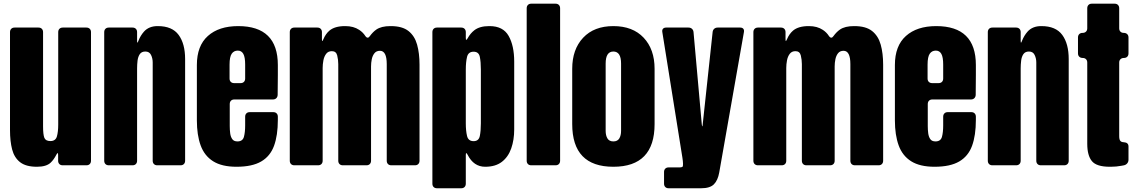

<svg xmlns="http://www.w3.org/2000/svg" viewBox="-20 -879 6041 1021"><path d="M33.2 -708Q33.2 -719.2 39.8 -725.8Q46.4 -732.4 57.6 -732.4H184.6Q195.8 -732.4 202.4 -725.8Q209 -719.2 209 -708V-207.5Q209 -163.6 215.8 -146.2Q222.7 -128.9 248 -128.9Q275.4 -128.9 282.5 -153.3Q289.6 -177.7 289.6 -216.3V-708Q289.6 -719.2 296.1 -725.8Q302.7 -732.4 314 -732.4H439.5Q450.7 -732.4 457.3 -725.8Q463.9 -719.2 463.9 -708V-24.4Q463.9 -13.2 457.3 -6.6Q450.7 0 439.5 0H313.5Q302.2 0 295.7 -6.6Q289.1 -13.2 289.1 -24.4V-53.7Q289.1 -64.9 286.6 -64.9Q284.2 -64.9 279.3 -55.7Q266.1 -29.8 249.5 -14.2Q226.6 7.8 176.3 7.8Q117.7 7.8 86.7 -16.6Q55.7 -41 44.4 -84.7Q33.2 -128.4 33.2 -187Z M558.6 0Q547.4 0 540.8 -6.6Q534.2 -13.2 534.2 -24.4V-708Q534.2 -719.2 540.8 -725.8Q547.4 -732.4 558.6 -732.4H684.6Q695.8 -732.4 702.4 -725.8Q709 -719.2 709 -708V-663.6Q709 -652.3 710.4 -652.3Q712.9 -652.3 716.3 -662.6Q727.1 -689.9 745.6 -710.9Q772 -740.2 817.9 -740.2Q818.4 -740.2 819.3 -740.2Q895.5 -740.2 929.9 -693.4Q964.4 -646.5 964.4 -564.9V-24.4Q964.4 -13.2 957.8 -6.6Q951.2 0 939.9 0H816.4Q805.2 0 798.6 -6.6Q792 -13.2 792 -24.4V-546.9Q792 -568.4 783.2 -586.7Q774.4 -605 752.9 -605Q732.9 -605 723.4 -591.1Q713.9 -577.1 711.4 -556.4Q709 -535.6 709 -515.1V-24.4Q709 -13.2 702.4 -6.6Q695.8 0 684.6 0Z M1456.5 -374.5Q1456.1 -363.3 1449.2 -356.7Q1442.4 -350.1 1431.2 -350.1H1226.1Q1214.8 -350.1 1208.3 -343.5Q1201.7 -336.9 1201.7 -325.7V-208.5Q1201.7 -189 1204.1 -170.2Q1206.5 -151.4 1215.1 -139.2Q1223.6 -127 1242.7 -127Q1270 -127 1276.9 -150.6Q1283.7 -174.3 1283.7 -212.4V-258.3Q1283.7 -269.5 1290.3 -276.1Q1296.9 -282.7 1308.1 -282.7H1433.1Q1444.3 -282.7 1450.9 -276.1Q1457.5 -269.5 1457.5 -258.3V-241.2Q1457.5 -159.2 1437.3 -103.8Q1417 -48.3 1368.9 -20.3Q1320.8 7.8 1237.8 7.8Q1159.7 7.8 1113.3 -21.5Q1066.9 -50.8 1046.9 -106Q1026.9 -161.1 1026.9 -238.8V-533.2Q1026.9 -635.3 1085.4 -687.7Q1144 -740.2 1246.6 -740.2Q1457.5 -740.2 1457.5 -533.2V-480ZM1200.7 -461.4Q1200.7 -450.2 1207.3 -443.6Q1213.9 -437 1225.1 -437H1259.3Q1270.5 -437 1277.1 -443.6Q1283.7 -450.2 1283.7 -461.4V-535.6Q1283.7 -575.2 1273.9 -592.5Q1264.2 -609.9 1244.6 -609.9Q1223.6 -609.9 1212.2 -593.3Q1200.7 -576.7 1200.7 -535.6Z M1545.4 0Q1534.2 0 1527.6 -6.6Q1521 -13.2 1521 -24.4V-708Q1521 -719.2 1527.6 -725.8Q1534.2 -732.4 1545.4 -732.4H1667.5Q1678.7 -732.4 1685.3 -725.8Q1691.9 -719.2 1691.9 -708V-671.9Q1691.9 -660.6 1693.8 -660.6Q1695.3 -660.6 1699.7 -670.4Q1711.4 -698.7 1731.9 -716.3Q1760.3 -740.2 1814.9 -740.2Q1815.9 -740.2 1816.9 -740.2Q1859.9 -740.2 1890.1 -720.2Q1910.2 -707 1922.4 -688Q1928.7 -678.7 1935.1 -678.7Q1941.4 -678.7 1946.8 -687Q1962.4 -708.5 1981 -721.7Q2007.8 -740.2 2055.7 -740.2Q2056.6 -740.2 2058.1 -740.2Q2119.1 -740.2 2152.1 -714.1Q2185.1 -688 2198 -641.8Q2210.9 -595.7 2210.9 -535.2V-24.4Q2210.9 -13.2 2204.3 -6.6Q2197.8 0 2186.5 0H2061Q2049.8 0 2043.2 -6.6Q2036.6 -13.2 2036.6 -24.4V-538.1Q2036.6 -608.9 2000.5 -608.9Q1981.4 -608.9 1971.2 -595.9Q1960.9 -583 1957 -564Q1953.1 -544.9 1953.1 -525.9V-24.4Q1953.1 -13.2 1946.5 -6.6Q1939.9 0 1928.7 0H1803.2Q1792 0 1785.4 -6.6Q1778.8 -13.2 1778.8 -24.4V-538.1Q1778.8 -561 1773.2 -584Q1767.6 -606.9 1744.6 -606.9Q1725.1 -606.9 1714.4 -592.8Q1703.6 -578.6 1699.7 -557.9Q1695.8 -537.1 1695.8 -517.1V-24.4Q1695.8 -13.2 1689.2 -6.6Q1682.6 0 1671.4 0Z M2303.7 122.1Q2292.5 122.1 2285.9 115.5Q2279.3 108.9 2279.3 97.7V-708Q2279.3 -719.2 2285.9 -725.8Q2292.5 -732.4 2303.7 -732.4H2432.6Q2443.8 -732.4 2450.4 -725.8Q2457 -719.2 2457 -708V-678.7Q2457 -667 2459.5 -667Q2461.9 -667 2467.3 -676.3Q2481.4 -701.7 2502 -717.8Q2530.3 -740.2 2581.5 -740.2Q2582.5 -740.2 2583.5 -740.2Q2655.3 -740.2 2684.8 -688Q2714.4 -635.7 2714.4 -551.3V-190.9Q2714.4 -134.8 2698.5 -89.6Q2682.6 -44.4 2648.7 -18.3Q2614.7 7.8 2560.1 7.8Q2499 7.8 2466.8 -55.7Q2461.9 -64.9 2459.5 -64.9Q2457 -64.9 2457 -53.7V97.7Q2457 108.9 2450.4 115.5Q2443.8 122.1 2432.6 122.1ZM2498.5 -128.4Q2525.9 -128.4 2531.5 -155.8Q2537.1 -183.1 2537.1 -223.1V-509.3Q2537.1 -549.8 2531.5 -576.9Q2525.9 -604 2498.5 -604Q2470.2 -604 2463.6 -576.4Q2457 -548.8 2457 -509.3V-223.1Q2457 -183.6 2463.6 -156Q2470.2 -128.4 2498.5 -128.4Z M2805.2 0Q2793.9 0 2787.4 -6.6Q2780.8 -13.2 2780.8 -24.4V-835Q2780.8 -846.2 2787.4 -852.8Q2793.9 -859.4 2805.2 -859.4H2934.1Q2945.3 -859.4 2951.9 -852.8Q2958.5 -846.2 2958.5 -835V-24.4Q2958.5 -13.2 2951.9 -6.6Q2945.3 0 2934.1 0Z M3241.7 7.8Q3022.9 7.8 3022.9 -219.2V-513.2Q3022.9 -616.7 3081.1 -678.5Q3139.2 -740.2 3241.7 -740.2Q3344.7 -740.2 3402.8 -678.5Q3460.9 -616.7 3460.9 -513.2V-219.2Q3460.9 7.8 3241.7 7.8ZM3241.7 -127Q3263.7 -127 3273.2 -142.8Q3282.7 -158.7 3282.7 -183.1V-541Q3282.7 -605 3241.7 -605Q3200.7 -605 3200.7 -541V-183.1Q3200.7 -158.7 3210.2 -142.8Q3219.7 -127 3241.7 -127Z M3535.6 122.1Q3524.4 122.1 3517.8 115.5Q3511.2 108.9 3511.2 97.7V35.6Q3511.2 24.4 3517.8 17.8Q3524.4 11.2 3535.6 11.2H3595.2Q3604.5 11.2 3609.4 7.8Q3612.3 5.9 3612.1 -8.1Q3611.8 -22 3608.9 -40L3502 -708.5Q3500 -719.7 3505.6 -726.1Q3511.2 -732.4 3522.5 -732.4H3641.1Q3652.3 -732.4 3659.7 -725.8Q3667 -719.2 3668 -708L3711.9 -217.8Q3713.4 -207 3714.4 -207Q3716.3 -207 3716.8 -217.8L3769.5 -708Q3770.5 -719.2 3777.8 -725.8Q3785.2 -732.4 3796.4 -732.4H3916Q3927.2 -732.4 3932.6 -726.1Q3938 -719.7 3936 -708.5L3804.7 38.1Q3797.4 79.6 3776.6 100.8Q3755.9 122.1 3708.5 122.1Z M4010.7 0Q3999.5 0 3992.9 -6.6Q3986.3 -13.2 3986.3 -24.4V-708Q3986.3 -719.2 3992.9 -725.8Q3999.5 -732.4 4010.7 -732.4H4132.8Q4144 -732.4 4150.6 -725.8Q4157.2 -719.2 4157.2 -708V-671.9Q4157.2 -660.6 4159.2 -660.6Q4160.6 -660.6 4165 -670.4Q4176.8 -698.7 4197.3 -716.3Q4225.6 -740.2 4280.3 -740.2Q4281.2 -740.2 4282.2 -740.2Q4325.2 -740.2 4355.5 -720.2Q4375.5 -707 4387.7 -688Q4394 -678.7 4400.4 -678.7Q4406.7 -678.7 4412.1 -687Q4427.7 -708.5 4446.3 -721.7Q4473.1 -740.2 4521 -740.2Q4522 -740.2 4523.4 -740.2Q4584.5 -740.2 4617.4 -714.1Q4650.4 -688 4663.3 -641.8Q4676.3 -595.7 4676.3 -535.2V-24.4Q4676.3 -13.2 4669.7 -6.6Q4663.1 0 4651.9 0H4526.4Q4515.1 0 4508.5 -6.6Q4502 -13.2 4502 -24.4V-538.1Q4502 -608.9 4465.8 -608.9Q4446.8 -608.9 4436.5 -595.9Q4426.3 -583 4422.4 -564Q4418.5 -544.9 4418.5 -525.9V-24.4Q4418.5 -13.2 4411.9 -6.6Q4405.3 0 4394 0H4268.6Q4257.3 0 4250.7 -6.6Q4244.1 -13.2 4244.1 -24.4V-538.1Q4244.1 -561 4238.5 -584Q4232.9 -606.9 4210 -606.9Q4190.4 -606.9 4179.7 -592.8Q4168.9 -578.6 4165 -557.9Q4161.1 -537.1 4161.1 -517.1V-24.4Q4161.1 -13.2 4154.5 -6.6Q4147.9 0 4136.7 0Z M5168.5 -374.5Q5168 -363.3 5161.1 -356.7Q5154.3 -350.1 5143.1 -350.1H4938Q4926.8 -350.1 4920.2 -343.5Q4913.6 -336.9 4913.6 -325.7V-208.5Q4913.6 -189 4916 -170.2Q4918.5 -151.4 4927 -139.2Q4935.5 -127 4954.6 -127Q4981.9 -127 4988.8 -150.6Q4995.6 -174.3 4995.6 -212.4V-258.3Q4995.6 -269.5 5002.2 -276.1Q5008.8 -282.7 5020 -282.7H5145Q5156.2 -282.7 5162.8 -276.1Q5169.4 -269.5 5169.4 -258.3V-241.2Q5169.4 -159.2 5149.2 -103.8Q5128.9 -48.3 5080.8 -20.3Q5032.7 7.8 4949.7 7.8Q4871.6 7.8 4825.2 -21.5Q4778.8 -50.8 4758.8 -106Q4738.8 -161.1 4738.8 -238.8V-533.2Q4738.8 -635.3 4797.4 -687.7Q4856 -740.2 4958.5 -740.2Q5169.4 -740.2 5169.4 -533.2V-480ZM4912.6 -461.4Q4912.6 -450.2 4919.2 -443.6Q4925.8 -437 4937 -437H4971.2Q4982.4 -437 4989 -443.6Q4995.6 -450.2 4995.6 -461.4V-535.6Q4995.6 -575.2 4985.8 -592.5Q4976.1 -609.9 4956.5 -609.9Q4935.5 -609.9 4924.1 -593.3Q4912.6 -576.7 4912.6 -535.6Z M5257.3 0Q5246.1 0 5239.5 -6.6Q5232.9 -13.2 5232.9 -24.4V-708Q5232.9 -719.2 5239.5 -725.8Q5246.1 -732.4 5257.3 -732.4H5383.3Q5394.5 -732.4 5401.1 -725.8Q5407.7 -719.2 5407.7 -708V-663.6Q5407.7 -652.3 5409.2 -652.3Q5411.6 -652.3 5415 -662.6Q5425.8 -689.9 5444.3 -710.9Q5470.7 -740.2 5516.6 -740.2Q5517.1 -740.2 5518.1 -740.2Q5594.2 -740.2 5628.7 -693.4Q5663.1 -646.5 5663.1 -564.9V-24.4Q5663.1 -13.2 5656.5 -6.6Q5649.9 0 5638.7 0H5515.1Q5503.9 0 5497.3 -6.6Q5490.7 -13.2 5490.7 -24.4V-546.9Q5490.7 -568.4 5481.9 -586.7Q5473.1 -605 5451.7 -605Q5431.6 -605 5422.1 -591.1Q5412.6 -577.1 5410.2 -556.4Q5407.7 -535.6 5407.7 -515.1V-24.4Q5407.7 -13.2 5401.1 -6.6Q5394.5 0 5383.3 0Z M5761.7 -546.4Q5761.7 -557.6 5755.1 -564.2Q5748.5 -570.8 5737.3 -570.8Q5726.1 -570.8 5719.2 -577.4Q5712.4 -584 5712.4 -595.2V-679.7Q5712.4 -690.9 5719 -697.5Q5725.6 -704.1 5736.8 -704.1Q5748 -704.1 5754.9 -710.7Q5761.7 -717.3 5761.7 -728.5V-835Q5761.7 -846.2 5768.3 -852.8Q5774.9 -859.4 5786.1 -859.4H5907.2Q5918.5 -859.4 5925 -852.8Q5931.6 -846.2 5931.6 -835V-728.5Q5931.6 -717.3 5938.2 -710.7Q5944.8 -704.1 5956.1 -704.1Q5967.3 -704.1 5974.1 -697.5Q5981 -690.9 5981 -679.7V-595.2Q5981 -584 5974.4 -577.4Q5967.8 -570.8 5956.5 -570.8Q5945.3 -570.8 5938.5 -564.2Q5931.6 -557.6 5931.6 -546.4V-155.3Q5931.6 -137.2 5937.5 -129.9Q5942.9 -123 5956.5 -122.6Q5981 -121.1 5981 -100.1V-29.8Q5981 -18.6 5974.4 -10.5Q5967.8 -2.4 5957 0L5944.3 2.4Q5916 7.8 5886.7 7.8Q5884.3 7.8 5881.8 7.8Q5811 7.8 5786.4 -22.2Q5761.7 -52.2 5761.7 -114.3Z"/></svg>

Font: Fz Anton Round
Style: Regular
Weight: 400
Designer: Vernon Adams
Foundry: Vernon Adams
Version: Version 2.0 Mod + VH boi FontZin